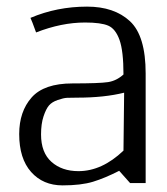

<svg xmlns="http://www.w3.org/2000/svg" viewBox="-20 -553 503 580"><path d="M353 -98 355 -273Q295 -258 213 -258Q193 -258 182.5 -257.5Q172 -257 154.5 -251Q137 -245 128 -234.5Q119 -224 111.5 -201.5Q104 -179 104 -147Q104 -92 135.5 -64Q167 -36 217 -36Q288 -36 353 -98ZM420 -331V0H373L340 -37Q297 -15 261 -4Q225 7 169 7Q110 7 74 -33.5Q38 -74 38 -148Q38 -216 75.5 -258.5Q113 -301 199 -301Q281 -301 306.5 -305Q332 -309 353 -328Q353 -399 341 -432.5Q329 -466 307 -475.5Q285 -485 237 -485Q166 -485 89 -455Q76 -491 72 -499Q152 -533 243 -533Q325 -533 372.5 -489Q420 -445 420 -331Z"/></svg>

Font: Afta sans
Style: Regular
Weight: 400
Designer: par.qink
Foundry: Oriol Esparraguera Font
Version: Version 1.000